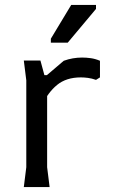

<svg xmlns="http://www.w3.org/2000/svg" viewBox="-20 -754 455 774"><path d="M76 0 86 -80V-430L76 -510H143L159 -451H170V-80L180 0ZM149 -329V-434L237 -509Q273 -522 311 -522Q328 -522 346 -519.5Q364 -517 383 -509V-442L367 -432Q350 -438 334.5 -440Q319 -442 306 -442Q247 -442 210 -411.5Q173 -381 149 -329ZM253 -582H185V-598L267 -734H367V-718Z"/></svg>

Font: AR One Sans
Style: Regular
Weight: 400
Designer: Niteesh Yadav
Foundry: Niteesh Yadav
Version: Version 1.001;gftools[0.9.33]